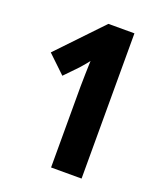

<svg xmlns="http://www.w3.org/2000/svg" viewBox="-133 -867 748 887"><g transform="rotate(20 241.0 -423.0)"><path d="M374 -66V-780H246L41 -565L128 -482L189 -545C204 -562 222 -583 227 -591C226 -550 224 -500 224 -464V-66Z"/></g></svg>

Font: Noto Sans Malayalam UI ExtraCondensed ExtraBold
Style: Regular
Weight: 800
Width: 2
Designer: Jelle Bosma - Monotype Design Team
Foundry: Monotype Imaging Inc.
Version: Version 2.104